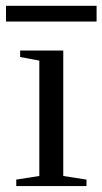

<svg xmlns="http://www.w3.org/2000/svg" viewBox="-34 -630 347 650"><path d="M180.2 -34.2 258.8 -22V0H21V-22L99.1 -34.2V-424.8L34.2 -437V-459H180.2ZM-13.7 -557.1V-610.4H293V-557.1Z"/></svg>

Font: Liberation Serif
Style: Regular
Weight: 400
Designer: Steve Matteson
Foundry: Ascender Corporation
Version: Version 2.1.5